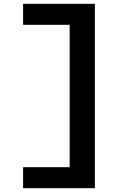

<svg xmlns="http://www.w3.org/2000/svg" viewBox="-20 -843 640 1006"><path d="M101 143V33H345V-713H101V-823H477V143Z"/></svg>

Font: Iosevka Custom XBdEx
Style: Regular
Weight: 800
Width: 7
Monospace: yes
Designer: Belleve Invis
Foundry: Belleve Invis
Version: Version 11.2.4; ttfautohint (v1.8.4)